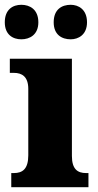

<svg xmlns="http://www.w3.org/2000/svg" viewBox="-36 -781 409 801"><path d="M259 -617C291 -617 327 -636 327 -688C327 -742 291 -761 259 -761C222 -761 188 -742 188 -688C188 -636 222 -617 259 -617ZM53 -617C88 -617 124 -636 124 -688C124 -742 88 -761 53 -761C18 -761 -16 -742 -16 -688C-16 -636 18 -617 53 -617ZM11 0H333V-59H323C288 -59 264 -75 264 -130V-536H5V-477H22C56 -477 82 -461 82 -410V-133C82 -76 58 -59 22 -59H11Z"/></svg>

Font: Noto Serif Bengali SemiCondensed Black
Style: Regular
Weight: 900
Width: 4
Designer: Juan Bruce, Universal Thirst, Indian Type Foundry and the Monotype Design Team.
Foundry: Monotype Imaging Inc.
Version: Version 2.003